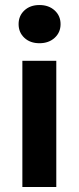

<svg xmlns="http://www.w3.org/2000/svg" viewBox="-20 -744 313 764"><path d="M69 0V-502H204V0ZM137 -572Q100 -572 77 -593.5Q54 -615 54 -648Q54 -681 77 -702.5Q100 -724 137 -724Q174 -724 197.5 -702.5Q221 -681 221 -648Q221 -615 197.5 -593.5Q174 -572 137 -572Z"/></svg>

Font: DM Sans 16pt
Style: Bold
Weight: 700
Version: Version 4.004;gftools[0.9.30]